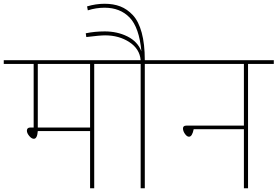

<svg xmlns="http://www.w3.org/2000/svg" viewBox="-32 -1001 1476 1021"><path d="M606 -681V-661H469V0H447V-304H169Q166 -263 148 -263Q136 -263 123.5 -278Q111 -293 111 -306Q111 -323 130 -323H147V-661H-12V-681ZM447 -323V-661H169V-323Z M875 -681V-661H738V0H716V-661H581V-681H716Q711 -741 656 -777Q601 -813 527 -813Q499 -813 427 -804L424 -824Q472 -834 525 -834Q592 -834 646 -807Q700 -780 720 -728Q708 -855 657.5 -907.5Q607 -960 524 -960Q479 -960 435 -946L431 -967Q478 -981 524 -981Q571 -981 607.5 -967Q644 -953 674.5 -920.5Q705 -888 721.5 -827.5Q738 -767 738 -681Z M1424 -681V-661H1287V0H1265V-314H998Q990 -274 973 -274Q962 -274 951.5 -289Q941 -304 941 -318Q941 -333 959 -333H1265V-661H851V-681Z"/></svg>

Font: FiraGO Thin
Style: Regular
Weight: 100
Designer: bBox Type
Foundry: bBox Type GmbH
Version: Version 1.001;PS 001.001;hotconv 1.0.88;makeotf.lib2.5.64775